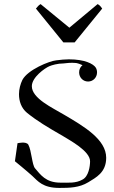

<svg xmlns="http://www.w3.org/2000/svg" viewBox="-20 -922 558 942"><path d="M292 -610.8C297.9 -610.8 312 -613.8 330.1 -613.8C336.9 -613.8 345.2 -613.8 354 -612.8C365.2 -610.8 377 -606 384.8 -602.1C374 -594.2 368.2 -581.1 368.2 -566.9C368.2 -542 387.2 -522 412.1 -522C437 -522 456.1 -542 456.1 -566.9C456.1 -575.2 454.1 -583 450.2 -589.8C438 -608.9 396 -630.9 317.9 -630.9C297.9 -630.9 279.8 -628.9 255.9 -626C223.1 -623 116.2 -580.1 89.8 -529.8C80.1 -509.8 73.2 -484.9 73.2 -460C73.2 -425.8 84 -392.1 112.8 -368.2C164.1 -327.1 211.9 -298.8 288.1 -254.9C321.8 -233.9 421.9 -181.2 421.9 -130.9C421.9 -106.9 415 -56.2 384.8 -41C352.1 -22 314.9 -25.9 275.9 -25.9C204.1 -25.9 178.2 -65.9 151.9 -96.2C137.2 -112.8 134.8 -183.1 119.1 -211.9C108.9 -230 65.9 -219.2 65.9 -219.2L53.2 -130.9C53.2 -130.9 110.8 -84 138.2 -59.1C166 -33.2 189.9 0 271 0C321.8 0 369.1 -1 413.1 -27.8C450.2 -50.8 501 -75.2 501 -147.9C501 -237.8 392.1 -301.8 294.9 -358.9C237.8 -393.1 136.2 -439 136.2 -499C136.2 -543 200.2 -587.9 222.2 -597.2C233.9 -602.1 262.2 -610.8 292 -610.8ZM156.2 -879.9 291 -713.9H346.2L481.4 -879.9C471.2 -894 469.2 -896 459 -901.9L320.3 -786.1L179.2 -901.9C168.5 -895 168.5 -894 156.2 -879.9Z"/></svg>

Font: Pierce
Style: Roman
Weight: 500
Version: Version 0.2.0